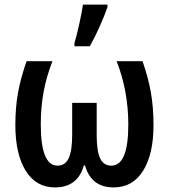

<svg xmlns="http://www.w3.org/2000/svg" viewBox="-20 -808 737 838"><path d="M650 -262Q650 -135 604.5 -62.5Q559 10 476 10Q378 10 351 -86H346Q319 10 220 10Q137 10 92 -63Q47 -136 47 -262Q47 -338 58.5 -402.5Q70 -467 96 -541H209Q183 -475 170.5 -408Q158 -341 158 -265Q158 -85 231 -85Q265 -85 280 -118Q295 -151 295 -218V-359H402V-218Q402 -149 417 -117Q432 -85 466 -85Q540 -85 540 -264Q540 -411 489 -541H602Q627 -470 638.5 -404.5Q650 -339 650 -262ZM305 -620Q314 -649 326 -703.5Q338 -758 342 -788H449V-777Q436 -739 415 -692Q394 -645 372 -606H305Z"/></svg>

Font: Noto Sans Display Medium Narrow
Style: Regular
Weight: 500
Width: 4
Designer: Monotype Design team
Foundry: Monotype Imaging Inc.
Version: Version 1.000